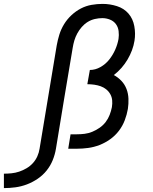

<svg xmlns="http://www.w3.org/2000/svg" viewBox="-165 -763 785 985"><path d="M-145 202V128Q-126 128 -106 126Q-86 124 -66.5 117.5Q-47 111 -28.5 100Q-10 89 4 73.5Q18 58 26.5 39Q35 20 38 0L126 -530Q131 -558 139.5 -585.5Q148 -613 163.5 -638.5Q179 -664 201.5 -685Q224 -706 250 -719.5Q276 -733 304.5 -738Q333 -743 361 -743Q399 -743 435 -731.5Q471 -720 494 -693.5Q517 -667 524 -629Q531 -591 525 -554Q521 -529 512 -505Q503 -481 489.5 -458Q476 -435 458.5 -415Q441 -395 419 -378Q441 -366 458 -348Q475 -330 484 -306.5Q493 -283 494 -256.5Q495 -230 491 -204Q486 -175 475 -146Q464 -117 445 -92Q426 -67 400 -48.5Q374 -30 345.5 -19Q317 -8 287.5 -4Q258 0 229 0H185L197 -74H229Q249 -74 269 -76.5Q289 -79 308.5 -87Q328 -95 346 -107.5Q364 -120 377 -137Q390 -154 397.5 -173.5Q405 -193 409 -213Q412 -231 410.5 -248Q409 -265 401 -279.5Q393 -294 380 -304.5Q367 -315 351.5 -320.5Q336 -326 318.5 -328.5Q301 -331 283 -331L296 -404Q324 -404 350.5 -419Q377 -434 395.5 -457.5Q414 -481 426 -508Q438 -535 443 -563Q446 -583 443.5 -603.5Q441 -624 429.5 -639.5Q418 -655 399 -662.5Q380 -670 360 -670Q341 -670 321.5 -665.5Q302 -661 285 -650.5Q268 -640 254.5 -624.5Q241 -609 231.5 -591.5Q222 -574 216.5 -555.5Q211 -537 208 -518Q186 -388 164.5 -258.5Q143 -129 122 0Q117 30 105.5 58.5Q94 87 74.5 111.5Q55 136 28.5 154Q2 172 -27 183Q-56 194 -86 198Q-116 202 -145 202Z"/></svg>

Font: Iosevka Curly Slab Extended
Style: Italic
Weight: 400
Width: 7
Italic angle: -9°
Monospace: yes
Designer: Belleve Invis
Foundry: Belleve Invis
Version: Version 11.1.0; ttfautohint (v1.8.3)